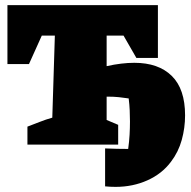

<svg xmlns="http://www.w3.org/2000/svg" viewBox="-20 -564 744 749"><path d="M87 0V-70Q111 -79 135 -88.5Q159 -98 184 -105L194 -425H143L93 -314H9V-544H596V-338H512L462 -425H396V-306Q455 -319 504 -319Q598 -319 650 -268Q702 -217 702 -114Q702 -65 689 -18Q676 29 647 67Q612 114 555 139.5Q498 165 431 165Q421 165 410.5 164.5Q400 164 390 163V15Q413 16 435.5 16.5Q458 17 480 17Q484 -12 485.5 -38Q487 -64 487 -90Q487 -111 486 -133.5Q485 -156 482 -180Q463 -183 443 -185Q423 -187 400 -187Q398 -187 396 -187V-96L441 -77V0Z"/></svg>

Font: Piazzolla SC Black
Style: Regular
Weight: 900
Designer: Juan Pablo del Peral
Foundry: Huerta Tipografica
Version: Version 1.330